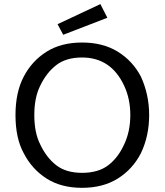

<svg xmlns="http://www.w3.org/2000/svg" viewBox="-20 -901 798 930"><path d="M55 0ZM662.5 -530Q702.5 -442.5 702.5 -343.8Q702.5 -242.5 662.5 -158.8Q622.5 -81.2 550.6 -36.2Q478.8 8.8 377.5 8.8Q276.2 8.8 205.6 -36.2Q135 -81.2 95 -158.8Q55 -231.2 55 -343.8Q55 -453.8 95 -530Q135 -606.2 205.6 -650.6Q276.2 -695 377.5 -695Q478.8 -695 550.6 -650.6Q622.5 -606.2 662.5 -530ZM581.2 -201.2Q611.2 -263.8 611.2 -343.8Q611.2 -422.5 581.2 -486.2Q517.5 -622.5 377.5 -622.5Q300 -622.5 252.5 -585.6Q205 -548.8 175 -486.2Q146.2 -428.8 146.2 -343.8Q146.2 -257.5 175 -201.2Q205 -137.5 252.5 -100.6Q300 -63.8 377.5 -63.8Q456.2 -63.8 504.4 -100.6Q552.5 -137.5 581.2 -201.2ZM286.2 -732.5 258.8 -783.8 466.2 -881.2 500 -815Z"/></svg>

Font: Cambay
Style: Regular
Weight: 400
Version: Version 1.180;PS 001.180;hotconv 1.0.70;makeotf.lib2.5.58329